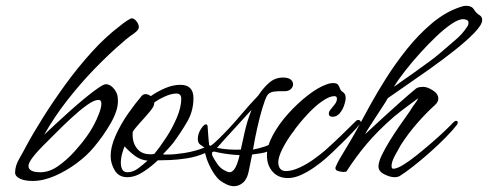

<svg xmlns="http://www.w3.org/2000/svg" viewBox="-20 -599 1680 661"><path d="M92 24Q65 24 48.5 16Q32 8 32 -5Q32 -28 46.5 -53Q61 -78 68 -92Q92 -137 127.5 -193.5Q163 -250 205.5 -308.5Q248 -367 295.5 -419.5Q343 -472 392 -509Q405 -520 417.5 -528Q430 -536 434 -536Q443 -535 450.5 -525Q458 -515 458 -505Q458 -497 444 -486Q438 -482 426 -473Q414 -464 403 -454Q356 -414 307 -363.5Q258 -313 212.5 -255Q167 -197 132 -135Q148 -150 171.5 -172Q195 -194 222 -218Q249 -242 274 -262.5Q299 -283 318 -296Q337 -309 344 -309Q361 -309 375 -290Q383 -278 384.5 -269Q386 -260 386 -251Q386 -218 361 -174.5Q336 -131 303 -92Q280 -64 244.5 -37.5Q209 -11 169 6.5Q129 24 92 24ZM119 -6Q150 -6 180.5 -27.5Q211 -49 237 -78Q263 -107 279 -130Q291 -146 302.5 -167.5Q314 -189 321.5 -209.5Q329 -230 329 -242Q329 -255 319 -255Q304 -255 279 -237Q254 -219 227 -194Q200 -169 177 -146Q154 -123 144 -113Q78 -49 78 -28Q78 -6 119 -6Z M786 42Q774 42 761.5 36.5Q749 31 737 22Q724 11 712 -9Q700 -29 692 -51Q690 -58 688.5 -63Q687 -68 686 -72Q656 -59 624 -54Q592 -49 565 -48Q538 -47 523 -47Q504 -28 475 -8.5Q446 11 418 11Q389 11 375 -12.5Q361 -36 361 -61Q361 -95 379 -134.5Q397 -174 422.5 -210Q448 -246 468 -269Q473 -275 481 -275Q490 -275 499 -268Q520 -283 547.5 -295Q575 -307 601 -307Q646 -307 646 -261Q646 -217 624.5 -180Q603 -143 577 -108Q570 -99 559.5 -87.5Q549 -76 541 -68Q544 -67 548.5 -67Q553 -67 559 -67Q581 -67 616 -72.5Q651 -78 684 -91Q678 -95 669.5 -101Q661 -107 661 -121Q661 -138 671.5 -154.5Q682 -171 689 -171Q695 -171 695 -161Q695 -158 696 -145.5Q697 -133 698 -119.5Q699 -106 700 -100Q700 -99 702 -98Q704 -97 705 -97Q716 -104 733 -121Q771 -158 805.5 -199Q840 -240 869 -270Q886 -296 906.5 -314Q927 -332 954 -332Q973 -332 981 -325Q989 -318 989 -309Q989 -300 981.5 -292.5Q974 -285 960 -285Q938 -286 922 -283.5Q906 -281 899 -269Q892 -256 883 -226Q874 -196 865.5 -158Q857 -120 851 -84Q872 -88 891.5 -94.5Q911 -101 934 -117Q957 -133 987 -164Q992 -170 997 -170Q1000 -170 1000 -166Q1000 -164 998 -159Q996 -154 990 -146Q978 -130 960.5 -114.5Q943 -99 930 -91Q903 -75 879 -71.5Q855 -68 848 -67Q844 -46 841 -32.5Q838 -19 837 -13Q832 16 817.5 29Q803 42 786 42ZM496 -68Q500 -68 503.5 -68Q507 -68 511 -69Q531 -93 552.5 -126Q574 -159 589 -194.5Q604 -230 604 -259Q604 -277 587 -277Q570 -277 548 -267Q526 -257 511 -246V-243Q511 -233 495.5 -214.5Q480 -196 462.5 -177Q445 -158 437 -145Q434 -112 450 -90Q466 -68 496 -68ZM809 -84Q814 -107 822.5 -145Q831 -183 846 -221Q820 -192 788.5 -158Q757 -124 727 -90Q746 -86 768 -84.5Q790 -83 809 -84ZM419 -6Q438 -6 456.5 -20Q475 -34 488 -46Q464 -48 444.5 -62.5Q425 -77 409 -95Q406 -89 401 -72Q396 -55 396 -38Q396 -25 401 -15.5Q406 -6 419 -6ZM771 -6Q779 -6 787.5 -17.5Q796 -29 804 -61Q804 -64 805 -65Q781 -66 760.5 -69Q740 -72 727 -75Q724 -76 721.5 -76.5Q719 -77 717 -77Q710 -77 710 -72Q710 -67 711 -63Q717 -51 727.5 -35.5Q738 -20 752 -13Q757 -10 762 -8Q767 -6 771 -6Z M971 14Q938 14 918.5 -8Q899 -30 899 -64Q899 -96 919.5 -134Q940 -172 972.5 -208Q1005 -244 1040 -271Q1075 -298 1103 -308Q1116 -313 1127 -313Q1140 -313 1144 -307Q1148 -301 1150.5 -294Q1153 -287 1159 -283Q1170 -277 1170 -262Q1170 -251 1164.5 -235.5Q1159 -220 1149 -208.5Q1139 -197 1125 -197Q1112 -197 1112 -208Q1112 -215 1119 -223Q1126 -231 1133 -240.5Q1140 -250 1140 -259Q1140 -268 1131 -268Q1114 -268 1089 -250.5Q1064 -233 1038 -205Q1012 -177 989 -145.5Q966 -114 952 -86Q938 -58 938 -40Q938 -27 944.5 -18.5Q951 -10 964 -10Q985 -10 1011 -22Q1037 -34 1060.5 -51Q1084 -68 1099 -81Q1127 -106 1153.5 -131.5Q1180 -157 1206 -183Q1209 -186 1213 -186Q1222 -186 1222 -178Q1222 -174 1206 -156.5Q1190 -139 1168 -117Q1146 -95 1127 -77Q1108 -59 1102 -54Q1086 -40 1063.5 -24Q1041 -8 1017 3Q993 14 971 14Z M1338 11Q1323 11 1303 1Q1283 -9 1283 -26Q1283 -41 1294 -64Q1305 -87 1321 -113Q1337 -139 1354 -163.5Q1371 -188 1383.5 -205.5Q1396 -223 1399 -229Q1413 -248 1416 -253Q1419 -258 1420 -261Q1412 -255 1395 -242.5Q1378 -230 1361 -217Q1344 -204 1336 -197Q1280 -148 1242.5 -103.5Q1205 -59 1173 -9Q1172 -8 1168 -7.5Q1164 -7 1162 -7Q1156 -7 1144.5 -10Q1133 -13 1135 -23Q1141 -38 1151 -55Q1161 -72 1179 -101.5Q1197 -131 1226 -185Q1235 -202 1256.5 -241Q1278 -280 1309.5 -330Q1341 -380 1380.5 -429.5Q1420 -479 1466 -518Q1512 -557 1562 -574Q1575 -579 1585 -579Q1604 -579 1611.5 -566.5Q1619 -554 1632 -546Q1640 -541 1640 -530Q1640 -514 1613.5 -486.5Q1587 -459 1546 -426.5Q1505 -394 1460 -362Q1415 -330 1375.5 -303Q1336 -276 1315 -261Q1311 -253 1299.5 -235.5Q1288 -218 1275 -198Q1262 -178 1251 -161Q1240 -144 1237 -137Q1265 -163 1296.5 -192Q1328 -221 1358.5 -248Q1389 -275 1412 -294Q1417 -298 1424.5 -299Q1432 -300 1437 -300Q1451 -300 1470 -288Q1489 -276 1489 -259Q1489 -248 1477 -237Q1447 -210 1416 -174.5Q1385 -139 1360 -100Q1353 -88 1340.5 -65Q1328 -42 1328 -28Q1328 -18 1334 -18Q1346 -18 1367.5 -31Q1389 -44 1414.5 -64.5Q1440 -85 1465.5 -107Q1491 -129 1511 -148Q1531 -167 1540 -177Q1546 -183 1550 -183Q1556 -183 1556 -177Q1556 -174 1552 -168Q1539 -151 1514 -125.5Q1489 -100 1459 -73.5Q1429 -47 1401.5 -25.5Q1374 -4 1356 7Q1349 11 1338 11ZM1336 -300Q1344 -306 1363.5 -319.5Q1383 -333 1407.5 -350.5Q1432 -368 1456 -385.5Q1480 -403 1496 -417Q1528 -445 1549.5 -463Q1571 -481 1587 -505Q1591 -510 1592 -514Q1593 -518 1593 -521Q1593 -527 1587.5 -530Q1582 -533 1574 -533Q1559 -533 1535 -517Q1511 -501 1483 -474.5Q1455 -448 1427 -417Q1399 -386 1375 -355.5Q1351 -325 1336 -300Z"/></svg>

Font: Hurricane
Style: Regular
Weight: 400
Designer: Robert E. Leuschke
Foundry: Robert E. Leuschke
Version: Version 1.010; ttfautohint (v1.8.3)